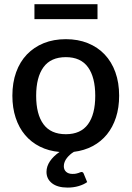

<svg xmlns="http://www.w3.org/2000/svg" viewBox="-20 -700 611 892"><path d="M433 -611H140V-680.5H433ZM148 -255Q148 -169 182 -122.8Q216 -76.5 286 -76.5Q355 -76.5 388.8 -122.8Q422.5 -169 422.5 -255Q422.5 -341 388.8 -387.8Q355 -434.5 286 -434.5Q216 -434.5 182 -387.8Q148 -341 148 -255ZM385 146Q369 157.5 345.2 164.5Q321.5 171.5 294.5 171.5Q247.5 171.5 221.8 151.5Q196 131.5 196 98.5Q196 73 212 49.2Q228 25.5 256.5 6Q206 1.5 165.5 -18.8Q125 -39 96.5 -72.8Q68 -106.5 52.8 -152.8Q37.5 -199 37.5 -255.5Q37.5 -316 55 -364.5Q72.5 -413 105 -447Q137.5 -481 183.2 -499.5Q229 -518 286 -518Q342.5 -518 388.2 -499.5Q434 -481 466.2 -447Q498.5 -413 516 -364.5Q533.5 -316 533.5 -255.5Q533.5 -200 518.8 -154.5Q504 -109 476.8 -75.5Q449.5 -42 410.5 -21.2Q371.5 -0.5 323 5.5Q314 11 305.8 18.2Q297.5 25.5 291 33.8Q284.5 42 280.5 51.8Q276.5 61.5 276.5 72Q276.5 88.5 287.2 98.2Q298 108 317 108Q327.5 108 334 106.5Q340.5 105 345 103.5Q349.5 102 352.5 100.5Q355.5 99 358 99Q366 99 368.5 106Z"/></svg>

Font: Lato 2
Style: Regular
Weight: 600
Designer: Lukasz Dziedzic with Adam Twardoch and Botio Nikoltchev
Foundry: tyPoland Lukasz Dziedzic
Version: Version 2.015; 2015-08-06; http://www.latofonts.com/